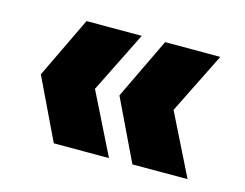

<svg xmlns="http://www.w3.org/2000/svg" viewBox="-60 -561 678 531"><g transform="rotate(15 278.5 -295.0)"><path d="M129 -120 45 -295 129 -470H287L200 -295L287 -120ZM354 -120 270 -295 354 -470H512L425 -295L512 -120Z"/></g></svg>

Font: MSTAGE
Style: Bold
Weight: 700
Designer: Ninad Kale (Devanagari), Jonny Pinhorn (Latin)
Foundry: Indian Type Foundry
Version: 4.004